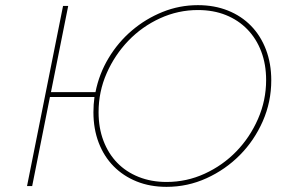

<svg xmlns="http://www.w3.org/2000/svg" viewBox="-20 -723 1122 746"><path d="M225 -700H245L178 -365H351Q365 -436 402 -497.5Q439 -559 492.5 -604.5Q546 -650 611.5 -676.5Q677 -703 749 -703Q813 -703 865.5 -682Q918 -661 955.5 -622.5Q993 -584 1013.5 -530Q1034 -476 1034 -411Q1034 -327 1001 -252Q968 -177 912 -120.5Q856 -64 782.5 -30.5Q709 3 627 3Q563 3 511 -18Q459 -39 421.5 -77Q384 -115 363.5 -168.5Q343 -222 343 -287Q343 -302 344 -317Q345 -332 347 -346H174L105 0H85ZM627 -16Q705 -16 775 -48Q845 -80 898 -134.5Q951 -189 982.5 -261Q1014 -333 1014 -412Q1014 -473 995 -523Q976 -573 941 -609Q906 -645 857.5 -664.5Q809 -684 749 -684Q672 -684 602 -652Q532 -620 479 -565Q426 -510 394.5 -438.5Q363 -367 363 -287Q363 -226 382 -176Q401 -126 435.5 -90.5Q470 -55 519 -35.5Q568 -16 627 -16Z"/></svg>

Font: Argentum Sans Thin
Style: Italic
Weight: 100
Italic angle: -11°
Designer: Julieta Ulanovsky (font), Cristiano Sobral (main changes and remaster)
Foundry: Julieta Ulanovsky (font), Cristiano Sobral (main changes and remaster)
Version: Version 2.007;June 15, 2022;FontCreator 14.0.0.2814 64-bit; 